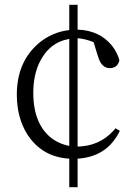

<svg xmlns="http://www.w3.org/2000/svg" viewBox="-20 -737 575 808"><path d="M271.5 -123V-573.2Q185.5 -558.6 144.5 -470.7Q120.1 -417 120.1 -346.7Q120.1 -211.9 201.2 -152.3Q233.4 -129.9 271.5 -123ZM465.8 -197.3 484.4 -186.5Q431.6 -77.1 306.6 -69.3V50.8H271.5V-69.3Q156.2 -76.2 94.7 -171.9Q50.8 -242.2 50.8 -338.9Q50.8 -476.6 143.6 -555.7Q200.2 -602.5 271.5 -610.4V-716.8H306.6V-612.3Q398.4 -609.4 451.2 -544.9Q473.6 -516.6 482.4 -483.4Q475.6 -451.2 442.4 -450.2Q405.3 -450.2 391.6 -502.9Q390.6 -503.9 390.6 -504.9L374 -559.6Q336.9 -574.2 306.6 -576.2V-120.1Q397.5 -122.1 456.1 -185.5Q461.9 -191.4 465.8 -197.3Z"/></svg>

Font: GenYoMin JP Light
Style: Regular
Weight: 300
Version: Version 1.001;PS 1;hotconv 16.6.51;makeotf.lib2.5.65220 DEVE